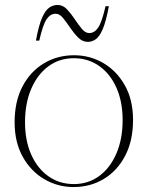

<svg xmlns="http://www.w3.org/2000/svg" viewBox="-20 -745 596 775"><path d="M277 10Q213.5 10 159.2 -21.5Q105 -53 72 -111.8Q39 -170.5 39 -251.5Q39 -335.5 70.8 -396Q102.5 -456.5 157 -489.2Q211.5 -522 279 -522Q343 -522 397 -490.5Q451 -459 484 -400.5Q517 -342 517 -260.5Q517 -177 485.2 -116.2Q453.5 -55.5 399.2 -22.8Q345 10 277 10ZM278 -2Q336.5 -2 380.8 -34.8Q425 -67.5 450 -125.8Q475 -184 475 -260.5Q475 -334.5 450 -390.8Q425 -447 380.5 -478.5Q336 -510 278 -510Q219.5 -510 175.2 -477.2Q131 -444.5 106 -386.2Q81 -328 81 -251.5Q81 -177.5 106 -121.2Q131 -65 175.5 -33.5Q220 -2 278 -2ZM419.5 -720Q408 -658 394.5 -627Q381 -596 365.8 -586Q350.5 -576 334.5 -576Q313 -576 295.8 -593.2Q278.5 -610.5 263.5 -632.8Q248.5 -655 234.5 -672.2Q220.5 -689.5 204.5 -689.5Q183 -689.5 168 -667.2Q153 -645 138.5 -581H125Q136.5 -643.5 150.2 -674.2Q164 -705 179.8 -715Q195.5 -725 212.5 -725Q233.5 -725 250 -707.8Q266.5 -690.5 281.2 -668.2Q296 -646 310.2 -628.8Q324.5 -611.5 340 -611.5Q361.5 -611.5 376.5 -634Q391.5 -656.5 406 -720Z"/></svg>

Font: Newsreader Display ExtraLight
Style: Regular
Weight: 275
Designer: Hugues Gentile
Foundry: Production Type
Version: Version 1.001